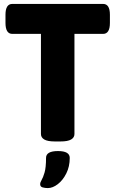

<svg xmlns="http://www.w3.org/2000/svg" viewBox="-20 -720 589 980"><path d="M260 2Q223 2 206 -8Q189 -18 189 -36V-547H43Q8 -547 8 -603V-645Q8 -700 43 -700H506Q541 -700 541 -645V-603Q541 -547 506 -547H360V-36Q360 -18 343 -8Q326 2 289 2ZM224 240Q210 240 197.5 236.5Q185 233 185 220Q185 211 192.5 198.5Q200 186 207.5 160.5Q215 135 215 86Q215 51 276 51Q336 51 336 86Q336 130 318.5 165Q301 200 275 220Q249 240 224 240Z"/></svg>

Font: Asap ExtraBold
Style: Regular
Weight: 800
Designer: Pablo Cosgaya
Foundry: Omnibus-Type
Version: Version 3.001; ttfautohint (v1.8.4.7-5d5b)